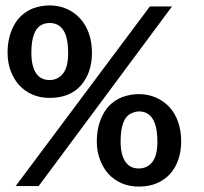

<svg xmlns="http://www.w3.org/2000/svg" viewBox="-20 -687 755 710"><path d="M163 -325Q128 -325 99.5 -337.5Q71 -350 51 -372Q31 -394 19.5 -425Q8 -456 8 -492Q8 -549 31.5 -593Q55 -637 102 -656Q133 -667 163 -667Q197 -667 226 -654.5Q255 -642 276 -619Q297 -596 308.5 -564Q320 -532 320 -492Q320 -418 279.5 -371.5Q239 -325 163 -325ZM123 1H38L534 -663H616ZM493 3Q458 3 429.5 -9.5Q401 -22 381 -44Q361 -66 349.5 -97Q338 -128 338 -164Q338 -221 361.5 -265Q385 -309 432 -328Q463 -339 493 -339Q527 -339 556 -326.5Q585 -314 606 -291.5Q627 -269 638.5 -236.5Q650 -204 650 -164Q650 -128 639.5 -97Q629 -66 609 -44Q589 -22 560 -9.5Q531 3 493 3ZM164 -602Q159 -602 151.5 -601Q144 -600 136 -596Q96 -578 96 -492Q96 -443 113 -417Q130 -391 163 -391Q194 -391 213 -415Q232 -439 232 -490Q232 -548 214.5 -575Q197 -602 164 -602ZM494 -275Q481 -275 466 -268Q426 -251 426 -164Q426 -116 443 -90Q460 -64 493 -64Q524 -64 543 -87.5Q562 -111 562 -162Q562 -275 494 -275Z"/></svg>

Font: Jura
Style: Bold
Weight: 700
Designer: Ed Merritt
Foundry: Ten by Twenty
Version: Version 1.007